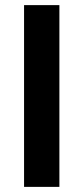

<svg xmlns="http://www.w3.org/2000/svg" viewBox="-20 -730 326 750"><path d="M212 0H74V-710H212Z"/></svg>

Font: Raleway
Style: Bold
Weight: 700
Designer: Matt McInerney, Pablo Impallari, Rodrigo Fuenzalida
Foundry: Matt McInerney, Pablo Impallari, Rodrigo Fuenzalida
Version: Version 3.000